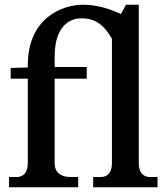

<svg xmlns="http://www.w3.org/2000/svg" viewBox="-20 -788 704 808"><path d="M25 -502V-457H97V-101C97 -64 80 -43 50 -43H18V0H309V-43H277C234 -43 210 -64 210 -101V-457H345V-506H210V-549C210 -691 285 -711 323 -711C377 -711 416 -687 451 -625V-101C451 -64 434 -43 404 -43H372V0H643V-43H611C581 -43 564 -64 564 -101V-768H510L489 -729C439 -752 388 -768 328 -768C245 -768 97 -715 97 -513V-504Z"/></svg>

Font: LT Superior Serif Semibold
Style: Regular
Weight: 600
Designer: Daniel Lyons
Foundry: LyonsType
Version: Version 2.120;FEAKit 1.0